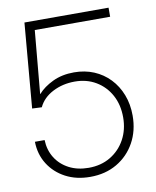

<svg xmlns="http://www.w3.org/2000/svg" viewBox="-83 -792 705 866"><g transform="rotate(-10 269.5 -359.5)"><path d="M260.7 9.8Q196.8 9.8 147.9 -16.1Q99.1 -42 70.8 -86.9Q42.5 -131.8 41.5 -189.5H85.9Q87.4 -143.6 109.6 -107.9Q131.8 -72.3 170.7 -52Q209.5 -31.7 260.7 -31.7Q317.4 -31.7 360.6 -57.6Q403.8 -83.5 428.2 -128.2Q452.6 -172.9 452.6 -229.5Q452.6 -287.1 428.5 -331.3Q404.3 -375.5 362.1 -400.6Q319.8 -425.8 265.1 -425.8Q209.5 -425.8 164.1 -402.3Q118.7 -378.9 99.1 -337.4L55.2 -339.4L88.4 -727.5H473.6V-686H128.4L102.1 -397.5H103Q128.9 -426.8 171.4 -447Q213.9 -467.3 269 -467.3Q318.4 -467.3 359.9 -450Q401.4 -432.6 431.9 -400.6Q462.4 -368.7 479.2 -325.2Q496.1 -281.7 496.1 -229.5Q496.1 -160.6 466.1 -106.4Q436 -52.2 383.1 -21.2Q330.1 9.8 260.7 9.8Z"/></g></svg>

Font: Inter 28pt ExtraLight
Style: Regular
Weight: 250
Designer: Rasmus Andersson
Foundry: rsms
Version: Version 4.001;git-66647c0bb